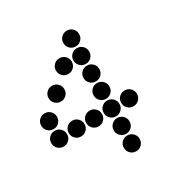

<svg xmlns="http://www.w3.org/2000/svg" viewBox="-160 -826 919 952"><g transform="rotate(-30 300.0 -350.0)"><path d="M349 -695Q331 -695 318 -682Q305 -669 305 -651V-649Q305 -631 318 -618Q331 -605 349 -605H351Q369 -605 382 -618Q395 -631 395 -649V-651Q395 -669 382 -682Q369 -695 351 -695ZM249 -595Q231 -595 218 -582Q205 -569 205 -551V-549Q205 -531 218 -518Q231 -505 249 -505H251Q269 -505 282 -518Q295 -531 295 -549V-551Q295 -569 282 -582Q269 -595 251 -595ZM349 -595Q331 -595 318 -582Q305 -569 305 -551V-549Q305 -531 318 -518Q331 -505 349 -505H351Q369 -505 382 -518Q395 -531 395 -549V-551Q395 -569 382 -582Q369 -595 351 -595ZM149 -495Q131 -495 118 -482Q105 -469 105 -451V-449Q105 -431 118 -418Q131 -405 149 -405H151Q169 -405 182 -418Q195 -431 195 -449V-451Q195 -469 182 -482Q169 -495 151 -495ZM349 -495Q331 -495 318 -482Q305 -469 305 -451V-449Q305 -431 318 -418Q331 -405 349 -405H351Q369 -405 382 -418Q395 -431 395 -449V-451Q395 -469 382 -482Q369 -495 351 -495ZM49 -395Q31 -395 18 -382Q5 -369 5 -351V-349Q5 -331 18 -318Q31 -305 49 -305H51Q69 -305 82 -318Q95 -331 95 -349V-351Q95 -369 82 -382Q69 -395 51 -395ZM349 -395Q331 -395 318 -382Q305 -369 305 -351V-349Q305 -331 318 -318Q331 -305 349 -305H351Q369 -305 382 -318Q395 -331 395 -349V-351Q395 -369 382 -382Q369 -395 351 -395ZM49 -295Q31 -295 18 -282Q5 -269 5 -251V-249Q5 -231 18 -218Q31 -205 49 -205H51Q69 -205 82 -218Q95 -231 95 -249V-251Q95 -269 82 -282Q69 -295 51 -295ZM149 -295Q131 -295 118 -282Q105 -269 105 -251V-249Q105 -231 118 -218Q131 -205 149 -205H151Q169 -205 182 -218Q195 -231 195 -249V-251Q195 -269 182 -282Q169 -295 151 -295ZM249 -295Q231 -295 218 -282Q205 -269 205 -251V-249Q205 -231 218 -218Q231 -205 249 -205H251Q269 -205 282 -218Q295 -231 295 -249V-251Q295 -269 282 -282Q269 -295 251 -295ZM349 -295Q331 -295 318 -282Q305 -269 305 -251V-249Q305 -231 318 -218Q331 -205 349 -205H351Q369 -205 382 -218Q395 -231 395 -249V-251Q395 -269 382 -282Q369 -295 351 -295ZM449 -295Q431 -295 418 -282Q405 -269 405 -251V-249Q405 -231 418 -218Q431 -205 449 -205H451Q469 -205 482 -218Q495 -231 495 -249V-251Q495 -269 482 -282Q469 -295 451 -295ZM349 -195Q331 -195 318 -182Q305 -169 305 -151V-149Q305 -131 318 -118Q331 -105 349 -105H351Q369 -105 382 -118Q395 -131 395 -149V-151Q395 -169 382 -182Q369 -195 351 -195ZM349 -95Q331 -95 318 -82Q305 -69 305 -51V-49Q305 -31 318 -18Q331 -5 349 -5H351Q369 -5 382 -18Q395 -31 395 -49V-51Q395 -69 382 -82Q369 -95 351 -95Z"/></g></svg>

Font: Doto Rounded Black
Style: Regular
Weight: 900
Monospace: yes
Version: Version 1.000